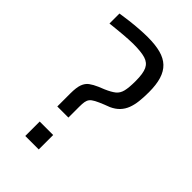

<svg xmlns="http://www.w3.org/2000/svg" viewBox="-212 -775 856 856"><g transform="rotate(45 216.0 -347.0)"><path d="M127 -192V-274Q127 -312 134.5 -332Q142 -352 157 -363Q172 -374 195 -384L222 -395Q252 -408 267.5 -420.5Q283 -433 288.5 -455.5Q294 -478 294 -519Q294 -567 283 -590Q272 -613 245.5 -621Q219 -629 170 -629Q157 -629 140 -628Q123 -627 105 -625.5Q87 -624 68 -622Q49 -620 30 -618V-681Q55 -685 84 -688.5Q113 -692 141.5 -694Q170 -696 194 -696Q242 -696 275.5 -687Q309 -678 330 -658Q351 -638 361 -605.5Q371 -573 371 -526Q371 -494 368 -467.5Q365 -441 357 -420Q349 -399 334 -383Q319 -367 295 -356L269 -346Q244 -336 229 -328Q214 -320 207.5 -311.5Q201 -303 199 -291Q197 -279 197 -260V-192ZM119 2V-89H204V2Z"/></g></svg>

Font: Saira SemiCondensed
Style: Regular
Weight: 400
Width: 4
Designer: Hector Gatti with collaboration of the Omnibus-Type team
Foundry: Omnibus-Type
Version: Version 1.101